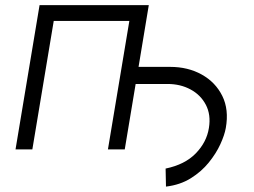

<svg xmlns="http://www.w3.org/2000/svg" viewBox="-20 -565 960 726"><path d="M38.7 0 129.6 -545.5H542.6L503.9 -312.1H623.6Q690.7 -312.1 742.7 -283.2Q794.7 -254.3 820.5 -202.4Q846.2 -150.6 833.8 -81Q829.2 -54.7 813.2 -19.7Q797.2 15.3 769.5 49.5Q741.8 83.8 701.5 109Q661.2 134.2 607.6 140.6L606.2 72.4Q679.3 57.2 720.3 14.9Q761.4 -27.3 769.9 -81Q778.1 -131 758.5 -168.5Q739 -206 700.6 -226.7Q662.3 -247.5 613.3 -247.5H492.9L451.7 0H388.1L469.1 -485.8H183.2L102.3 0Z"/></svg>

Font: Inter Light  BETA
Style: Italic
Weight: 300
Italic angle: 9.39999°
Designer: Rasmus Andersson
Foundry: rsms
Version: Version 3.011;git-f93a4a705